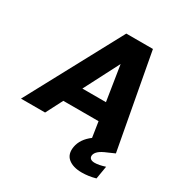

<svg xmlns="http://www.w3.org/2000/svg" viewBox="-240 -861 1183 1237"><g transform="rotate(30 351.0 -242.5)"><path d="M342.8 -702.1H541L670.9 0L621.1 22Q580.6 38.6 563.5 54Q546.4 69.3 543 85.9Q540 102.5 550.3 111.8Q560.5 121.1 582 121.1Q612.8 121.1 659.2 106L643.1 202.1Q591.8 216.8 541 216.8Q475.6 216.8 439.7 187Q403.8 157.2 414.1 99.1Q425.3 37.1 487.8 -9.8L470.2 -124H208L144 0H-35.2ZM450.2 -253.9 409.2 -514.2 274.9 -253.9Z"/></g></svg>

Font: Poppins
Style: Bold Italic
Weight: 700
Italic angle: -10°
Designer: Ninad Kale (Devanagari), Jonny Pinhorn (Latin)
Foundry: Indian Type Foundry
Version: Version 3.200;PS 1.000;hotconv 16.6.54;makeotf.lib2.5.65590